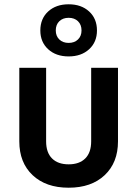

<svg xmlns="http://www.w3.org/2000/svg" viewBox="-20 -866 640 895"><path d="M300 9Q194 9 132 -49.5Q70 -108 70 -207V-550H195V-207Q195 -155 222.5 -127.5Q250 -100 300 -100Q350 -100 377.5 -127.5Q405 -155 405 -207V-550H530V-207Q530 -108 468 -49.5Q406 9 300 9ZM300 -603Q241 -603 204.5 -636.5Q168 -670 168 -724Q168 -779 204.5 -812.5Q241 -846 300 -846Q359 -846 395.5 -812.5Q432 -779 432 -724Q432 -670 395.5 -636.5Q359 -603 300 -603ZM300 -666Q327 -666 343.5 -682Q360 -698 360 -724Q360 -751 343.5 -767Q327 -783 300 -783Q273 -783 256.5 -767Q240 -751 240 -724Q240 -698 256.5 -682Q273 -666 300 -666Z"/></svg>

Font: Tiny
Style: Bold
Weight: 700
Monospace: yes
Designer: Philipp Nurullin, Konstantin Bulenkov
Foundry: JetBrains
Version: Version 2.251; ttfautohint (v1.8.4.7-5d5b)